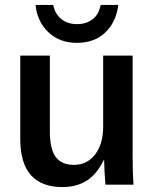

<svg xmlns="http://www.w3.org/2000/svg" viewBox="-20 -756 633 786"><path d="M404.3 -100.1Q376 -42 334.5 -16.1Q293 9.8 234.9 9.8Q149.9 9.8 106.4 -39.1Q63 -87.9 63 -187.5V-528.3H184.1V-219.2Q184.1 -146.5 207.8 -113.8Q231.4 -81.1 282.7 -81.1Q336.9 -81.1 369.6 -124Q402.3 -167 402.3 -237.3V-528.3H522.9V-116.2Q522.9 -78.6 523.9 -49.6Q524.9 -20.5 526.4 0H411.6Q409.7 -24.4 408.2 -48.8Q406.7 -73.2 406.2 -100.1ZM294.4 -580.6Q224.1 -580.6 178.2 -624Q132.3 -667.5 125.5 -735.8H197.8Q205.1 -698.7 231 -678Q256.8 -657.2 295.4 -657.2Q333.5 -657.2 359.4 -677.5Q385.3 -697.8 392.1 -735.8H464.4Q455.1 -664.6 410.6 -622.6Q366.2 -580.6 294.4 -580.6Z"/></svg>

Font: Arimo SemiBold
Style: Regular
Weight: 600
Designer: Steve Matteson
Foundry: Monotype Imaging Inc.
Version: Version 1.33